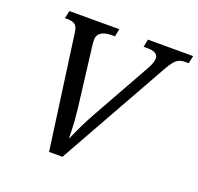

<svg xmlns="http://www.w3.org/2000/svg" viewBox="-125 -849 1015 984"><g transform="rotate(20 383.0 -357.0)"><path d="M155 -619Q151 -651 137.5 -661.5Q124 -672 95 -672H82L91 -714H363L355 -672H332Q300 -672 280 -658.5Q260 -645 260 -621Q260 -613 260.5 -603.5Q261 -594 262 -587L302 -262Q307 -218 309.5 -176Q312 -134 312 -98Q328 -134 347.5 -175Q367 -216 393 -262L571 -580Q590 -615 590 -636Q590 -672 534 -672H511L519 -714H766L757 -672H738Q719 -672 705 -666Q691 -660 677.5 -643.5Q664 -627 646 -594L313 0H240Z"/></g></svg>

Font: NotoSerif-Italic
Style: Regular
Weight: 400
Italic angle: -12°
Designer: Monotype Design Team
Foundry: Monotype Imaging Inc.
Version: Version 2.007; ttfautohint (v1.8) -l 8 -r 50 -G 200 -x 14 -D